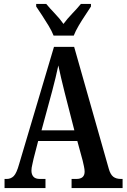

<svg xmlns="http://www.w3.org/2000/svg" viewBox="-20 -951 640 971"><path d="M3 0V-46H14Q35 -46 49.5 -60.5Q64 -75 77 -122L253 -714H355L530 -98Q538 -69 552.5 -57.5Q567 -46 592 -46H600V0H342V-46H366Q408 -46 408 -83Q408 -94 404.5 -110Q401 -126 398 -139L371 -238H173L150 -149Q148 -137 143.5 -119.5Q139 -102 139 -88Q139 -69 149 -57.5Q159 -46 182 -46H210V0ZM190 -292H356L307 -483Q297 -523 289 -557Q281 -591 275 -620Q269 -591 261 -558Q253 -525 244 -491ZM251 -771Q242 -794 226 -820.5Q210 -847 193 -873Q176 -899 163 -918V-931H214Q232 -909 257.5 -882.5Q283 -856 301 -830Q320 -856 345.5 -882.5Q371 -909 389 -931H440V-918Q428 -899 410.5 -873Q393 -847 377.5 -820.5Q362 -794 353 -771Z"/></svg>

Font: Noto Serif Myanmar ExtraCondensed SemiBold
Style: Regular
Weight: 600
Width: 2
Designer: Ben Mitchell and the Monotype Design Team
Foundry: Monotype Imaging Inc.
Version: Version 2.106; ttfautohint (v1.8.4.7-5d5b)